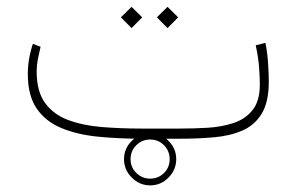

<svg xmlns="http://www.w3.org/2000/svg" viewBox="-20 -414 885 573"><path d="M516.1 0H402.8Q332 0 270.5 -6.3Q209 -12.7 162.4 -32.2Q115.7 -51.8 89.4 -90.3Q63 -128.9 63 -192.9Q63 -237.8 78.1 -283.2L101.1 -274.4Q96.7 -256.3 93 -237.5Q89.4 -218.8 89.4 -201.2Q89.4 -141.1 114.5 -106.7Q139.6 -72.3 183.3 -55.9Q227.1 -39.6 283.7 -34.9Q340.3 -30.3 402.8 -30.3H516.6Q557.6 -30.3 599.6 -32.7Q641.6 -35.2 677 -46.9Q712.4 -58.6 733.9 -85.7Q755.4 -112.8 755.4 -161.6Q755.4 -183.1 753.2 -213.1Q751 -243.2 743.2 -278.8L772 -286.1Q777.8 -259.3 780 -225.6Q782.2 -191.9 782.2 -170.4Q782.2 -109.4 761 -74.7Q739.7 -40 702.9 -24.2Q666 -8.3 617.9 -4.2Q569.8 0 516.1 0ZM480 -393.6 511.7 -362.3 480 -330.1 448.2 -362.3ZM372.6 -393.6 404.3 -362.3 372.6 -330.1 340.8 -362.3ZM350.1 61Q350.1 29.3 373.3 6.3Q396.5 -16.6 428.2 -16.6Q460 -16.6 482.9 6.3Q505.9 29.3 505.9 61Q505.9 92.8 482.9 116Q460 139.2 428.2 139.2Q396.5 139.2 373.3 116Q350.1 92.8 350.1 61ZM369.6 61Q369.6 85.4 387 102.3Q404.3 119.1 428.2 119.1Q452.6 119.1 469.5 102.3Q486.3 85.4 486.3 61Q486.3 36.6 469.5 19.5Q452.6 2.4 428.2 2.4Q403.8 2.4 386.7 19.5Q369.6 36.6 369.6 61Z"/></svg>

Font: Vazirmatn FD Thin
Style: Regular
Weight: 100
Designer: Saber Rastikerdar
Foundry: Saber Rastikerdar
Version: Version 33.003